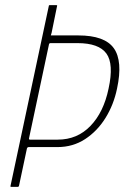

<svg xmlns="http://www.w3.org/2000/svg" viewBox="-20 -728 495 748"><path d="M436 -383Q423 -320 391 -268.5Q359 -217 311.5 -186Q264 -155 204 -155H92Q87 -155 85 -150L54 -4Q53 0 49 0H24Q22 0 21 -1Q20 -2 21 -4L170 -704Q170 -708 174 -708H198Q202 -708 202.5 -707Q203 -706 202 -703L181 -600Q180 -598 179.5 -595Q179 -592 178 -590H285Q388 -590 423.5 -540Q459 -490 436 -383ZM403 -383Q424 -479 394.5 -519.5Q365 -560 282 -560H177Q174 -560 173 -559Q172 -558 171 -556L93 -189Q92 -184 97 -184H205Q281 -184 332.5 -237.5Q384 -291 403 -383Z"/></svg>

Font: Glory Thin
Style: Italic
Weight: 100
Italic angle: -12°
Designer: Robert Leuschke
Foundry: Robert Leuschke
Version: Version 1.011